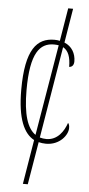

<svg xmlns="http://www.w3.org/2000/svg" viewBox="-62 -749 471 1016"><g transform="rotate(5 173.5 -241.0)"><path d="M203 10C276 10 318 -46 318 -83C318 -98 315 -105 310 -110C295 -65 262 -15 203 -15C191 -15 179 -17 168 -20L249 -507C278 -491 290 -457 290 -406C302 -406 315 -414 315 -437C315 -479 294 -516 254 -532L284 -714H258L229 -539C220 -541 210 -542 200 -542C108 -542 48 -479 48 -263C48 -109 84 -33 139 -4L100 232H126L164 5C176 8 189 10 203 10ZM76 -264C76 -462 125 -517 200 -517C209 -517 217 -516 225 -515L144 -32C100 -62 76 -135 76 -264Z"/></g></svg>

Font: Noto Serif ExtraCondensed Thin
Style: Regular
Weight: 100
Width: 2
Designer: Monotype Design Team
Foundry: Monotype Imaging Inc.
Version: Version 2.013